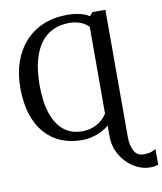

<svg xmlns="http://www.w3.org/2000/svg" viewBox="-104 -836 984 1165"><g transform="rotate(-10 388.0 -253.5)"><path d="M726.6 246.2Q686.5 246.2 648.8 228.4Q611.1 210.7 581.1 179.4Q551 148.2 533.4 107.4Q515.7 66.7 515.7 20.9V-48.5Q495.1 -30.9 467.8 -17.3Q440.5 -3.8 409.9 3.6Q379.3 11 347.6 11Q276.2 11 218.2 -13.6Q160.2 -38.1 118.9 -86.2Q77.5 -134.3 55.4 -204.5Q33.3 -274.7 33.3 -366.1Q33.3 -451.9 57.7 -522.8Q82.1 -593.8 128.2 -645.3Q174.3 -696.8 240.3 -724.9Q306.3 -753 389 -753Q431.4 -753 467.2 -744.6Q502.9 -736.3 525.1 -720.9L544.4 -743H624V40.7Q624 90.7 642.1 125.9Q660.1 161.1 701.2 161.1Q728.1 161.1 747.8 154.8Q767.5 148.4 776.5 141.4V237.9Q769.8 240.6 758 243.4Q746.2 246.2 726.6 246.2ZM356.8 -41.5Q385.1 -41.5 412.7 -48.9Q440.4 -56.3 465.8 -74Q491.3 -91.7 512.4 -122.7L512.7 -657.8Q498.4 -672.4 480.8 -682.3Q463.2 -692.1 441.3 -697.4Q419.3 -702.7 392.6 -702.7Q336.1 -702.7 291.4 -681.2Q246.7 -659.7 215.8 -617.3Q184.8 -574.8 168.4 -511.7Q152 -448.6 151.5 -365.4Q151 -257.2 175.9 -185.2Q200.8 -113.1 247 -77.3Q293.2 -41.5 356.8 -41.5Z"/></g></svg>

Font: Merriweather Light
Style: Regular
Weight: 300
Version: Version 2.100